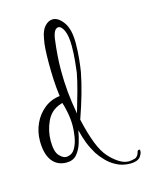

<svg xmlns="http://www.w3.org/2000/svg" viewBox="-99 -598 587 756"><g transform="rotate(-15 194.5 -220.0)"><path d="M339 94Q306 94 281 80Q260 69 243 51.5Q226 34 215 17Q200 -8 191 -31Q182 -54 174 -86Q170 -61 162 -35.5Q154 -10 139 7.5Q124 25 97 25Q59 25 38 -3Q17 -31 17 -84Q17 -121 32 -154Q47 -187 74.5 -209Q102 -231 138 -235Q133 -272 131.5 -305Q130 -338 130 -369Q130 -402 131.5 -427.5Q133 -453 137 -470Q142 -502 157 -518Q172 -534 189 -534Q212 -534 232.5 -505.5Q253 -477 253 -421Q253 -387 249.5 -354Q246 -321 243 -304Q228 -226 192 -124Q206 -63 221.5 -23.5Q237 16 257 38Q273 56 293 69.5Q313 83 333 84Q345 84 359 80Q373 76 378 55Q379 51 384 50Q389 49 389 55Q389 63 386 68.5Q383 74 380 79Q373 87 362.5 90.5Q352 94 339 94ZM186 -151Q200 -198 210.5 -236.5Q221 -275 227 -307Q229 -321 232 -352.5Q235 -384 235 -412Q235 -455 225 -476.5Q215 -498 203 -498Q184 -498 178 -457Q169 -388 169 -331Q169 -286 173 -243Q177 -200 186 -151ZM106 3Q127 0 138 -19.5Q149 -39 153 -64.5Q157 -90 157 -109Q157 -137 151.5 -164.5Q146 -192 141 -206L132 -203Q93 -190 75.5 -152Q58 -114 58 -73Q58 -28 74 -12Q89 5 106 3Z"/></g></svg>

Font: Puppies Play
Style: Regular
Weight: 400
Designer: Robert E. Leuschke
Foundry: Robert E. Leuschke
Version: Version 1.010; ttfautohint (v1.8.3)